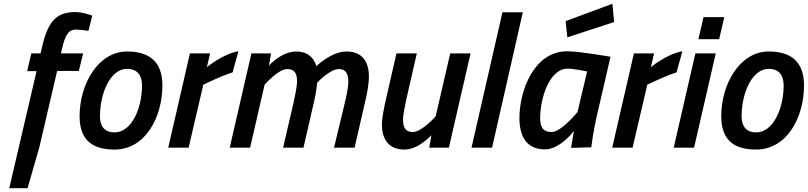

<svg xmlns="http://www.w3.org/2000/svg" viewBox="-20 -783 4283 1018"><path d="M398 -407 421 -500H303L310 -529C324 -587 339 -626 381 -626C412 -626 449 -619 449 -619L469 -700C469 -700 421 -719 379 -719C275 -719 233 -665 202 -530L195 -500H146L124 -406H174L29 215H126L188 0L283 -407Z M587 -81C536 -81 510 -112 510 -166C510 -289 565 -418 654 -418C707 -418 733 -384 733 -331C733 -208 678 -81 587 -81ZM654 -510C499 -510 402 -335 402 -167C402 -41 469 10 587 10C752 10 841 -163 841 -330C841 -455 773 -510 654 -510Z M980 0 1058 -334C1058 -334 1158 -383 1213 -399L1244 -511C1163 -498 1077 -427 1077 -427L1094 -500H987L872 0Z M1646 -248C1656 -291 1662 -345 1662 -345C1662 -345 1729 -417 1777 -417C1813 -417 1827 -392 1827 -349C1827 -322 1816 -269 1809 -241L1751 0H1860L1917 -248C1925 -281 1936 -338 1936 -377C1936 -453 1903 -510 1817 -510C1737 -510 1657 -432 1657 -432C1657 -432 1642 -510 1551 -510C1471 -510 1406 -435 1406 -435L1417 -500H1313L1198 0H1306L1383 -334C1383 -334 1456 -417 1502 -417C1542 -417 1555 -393 1555 -352C1555 -325 1543 -269 1537 -241L1481 0H1589Z M2290 -166C2290 -166 2216 -83 2169 -83C2130 -83 2117 -107 2117 -148C2117 -176 2129 -231 2135 -259L2190 -500H2082L2025 -251C2018 -219 2005 -160 2005 -123C2005 -47 2039 10 2125 10C2199 10 2267 -66 2267 -66L2256 0H2360L2475 -500H2367Z M2589 0 2752 -718H2644L2480 0Z M3236 -666 3227 -763 2979 -671 2988 -585ZM2990 -419C3025 -419 3093 -404 3093 -404L3042 -189C3042 -189 2956 -83 2905 -83C2858 -83 2844 -110 2844 -157C2844 -263 2893 -419 2990 -419ZM2869 9C2951 9 3023 -89 3023 -89C3019 -70 3008 1 3008 1L3115 -2C3115 -2 3127 -95 3142 -158L3217 -482C3217 -482 3056 -511 2987 -511C2811 -511 2734 -302 2734 -157C2734 -59 2773 9 2869 9Z M3334 0 3412 -334C3412 -334 3512 -383 3567 -399L3598 -511C3517 -498 3431 -427 3431 -427L3448 -500H3341L3226 0Z M3793 -575 3820 -692H3710L3683 -575ZM3660 0 3775 -500H3667L3552 0Z M3989 -81C3938 -81 3912 -112 3912 -166C3912 -289 3967 -418 4056 -418C4109 -418 4135 -384 4135 -331C4135 -208 4080 -81 3989 -81ZM4056 -510C3901 -510 3804 -335 3804 -167C3804 -41 3871 10 3989 10C4154 10 4243 -163 4243 -330C4243 -455 4175 -510 4056 -510Z"/></svg>

Font: RazerF5 SemiBold
Style: Italic
Weight: 600
Foundry: Razer Inc.
Version: Version 2